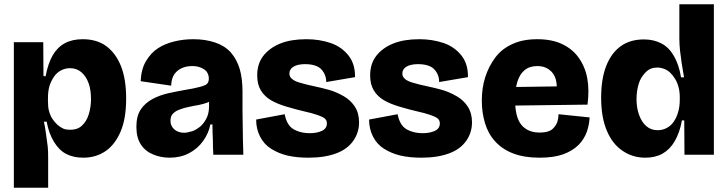

<svg xmlns="http://www.w3.org/2000/svg" viewBox="-20 -726 3415 901"><path d="M45 155V-313V-528H183L184 -369L194 -368Q205 -427 227 -466Q249 -504 284 -523Q319 -542 368 -542Q434 -542 478 -510Q524 -476 548 -415Q572 -354 572 -264Q572 -171 547 -111Q521 -49 477 -18Q431 14 371 14Q324 14 290 -4Q257 -21 233 -61Q209 -100 199 -155H186Q191 -134 196 -97Q202 -55 204 -38Q206 -18 206 18V155ZM310 -117Q344 -117 364 -136Q386 -156 396 -188Q407 -223 407 -260Q407 -305 396 -335Q384 -368 362 -387Q340 -406 309 -406Q286 -406 267 -396Q246 -385 234 -367Q219 -345 212 -322Q205 -298 205 -263V-252Q205 -222 210 -205Q216 -183 226 -168Q236 -153 250 -140Q264 -128 278 -122Q290 -117 310 -117Z M776 14Q735 14 699 -1Q662 -16 641 -48Q620 -80 620 -131Q620 -182 641 -213Q661 -243 697 -262Q731 -280 772 -289Q814 -298 848 -304Q887 -310 917 -318Q944 -325 951 -332Q960 -341 960 -357Q960 -374 951 -388Q944 -399 924 -408Q906 -416 883 -416Q857 -416 837 -408Q814 -399 799 -379Q785 -360 783 -324L640 -345Q643 -403 665 -439Q688 -478 722 -500Q754 -521 800 -532Q841 -542 887 -542Q945 -542 991 -526Q1035 -511 1063 -480Q1091 -448 1105 -402Q1118 -357 1118 -295V-205Q1118 -194 1118.5 -171Q1119 -148 1119 -136Q1119 -91 1120 -68L1122 0H981Q980 -11 979.5 -33.5Q979 -56 979 -68Q978 -80 977.5 -104.5Q977 -129 977 -142H967Q960 -102 933 -64Q907 -28 867 -7Q827 14 776 14ZM844 -103Q858 -103 881 -110Q897 -115 917 -130Q934 -143 947 -167Q960 -190 961 -223V-265H986Q973 -252 954 -245Q936 -238 911 -233Q904 -232 888 -229Q872 -226 865 -224Q843 -220 823 -212Q803 -205 791 -192Q780 -181 780 -159Q780 -134 799 -118Q817 -103 844 -103Z M1427 14Q1372 14 1329 4Q1287 -6 1252 -28Q1219 -49 1201 -84Q1182 -120 1182 -165L1316 -190Q1321 -162 1334 -142Q1347 -122 1373 -112Q1400 -101 1434 -101Q1467 -101 1491 -112Q1514 -123 1514 -147Q1514 -161 1504 -170Q1494 -178 1471 -186Q1442 -196 1409 -203Q1374 -211 1323 -226Q1280 -239 1251 -256Q1221 -274 1204 -302Q1187 -330 1187 -372Q1187 -426 1215 -463Q1244 -501 1296 -522Q1346 -542 1418 -542Q1479 -542 1532 -524Q1582 -507 1615 -466Q1647 -426 1646 -364L1511 -341Q1511 -366 1499 -386Q1486 -408 1465 -416Q1443 -425 1412 -425Q1377 -425 1357 -413Q1338 -401 1338 -381Q1338 -366 1350 -356Q1362 -345 1387 -338Q1421 -328 1451 -322Q1489 -314 1525 -304Q1557 -295 1594 -274Q1625 -256 1645 -226Q1665 -195 1665 -152Q1665 -103 1637 -64Q1609 -25 1557 -6Q1503 14 1427 14Z M1957 14Q1902 14 1859 4Q1817 -6 1782 -28Q1749 -49 1731 -84Q1712 -120 1712 -165L1846 -190Q1851 -162 1864 -142Q1877 -122 1903 -112Q1930 -101 1964 -101Q1997 -101 2021 -112Q2044 -123 2044 -147Q2044 -161 2034 -170Q2024 -178 2001 -186Q1972 -196 1939 -203Q1904 -211 1853 -226Q1810 -239 1781 -256Q1751 -274 1734 -302Q1717 -330 1717 -372Q1717 -426 1745 -463Q1774 -501 1826 -522Q1876 -542 1948 -542Q2009 -542 2062 -524Q2112 -507 2145 -466Q2177 -426 2176 -364L2041 -341Q2041 -366 2029 -386Q2016 -408 1995 -416Q1973 -425 1942 -425Q1907 -425 1887 -413Q1868 -401 1868 -381Q1868 -366 1880 -356Q1892 -345 1917 -338Q1951 -328 1981 -322Q2019 -314 2055 -304Q2087 -295 2124 -274Q2155 -256 2175 -226Q2195 -195 2195 -152Q2195 -103 2167 -64Q2139 -25 2087 -6Q2033 14 1957 14Z M2512 14Q2440 14 2388 -6Q2338 -25 2304 -62Q2271 -98 2256 -148Q2241 -198 2241 -253Q2241 -313 2257 -364Q2274 -416 2305 -457Q2336 -498 2386 -520Q2434 -542 2501 -542Q2569 -542 2616 -520Q2666 -497 2695 -456Q2726 -413 2736 -358Q2746 -304 2737 -235L2344 -230V-317L2623 -321L2590 -274Q2597 -321 2588 -354Q2580 -383 2556 -400Q2534 -416 2502 -416Q2465 -416 2442 -397Q2419 -378 2408 -343Q2397 -307 2397 -260Q2397 -177 2426 -141Q2456 -104 2512 -104Q2538 -104 2554 -110Q2569 -115 2580 -128Q2592 -142 2596 -156Q2601 -174 2601 -190L2747 -175Q2745 -140 2734 -108Q2721 -72 2695 -46Q2667 -18 2623 -2Q2579 14 2512 14Z M3008 14Q2949 14 2902 -18Q2854 -50 2828 -112Q2801 -175 2801 -268Q2801 -356 2825 -417Q2849 -478 2894 -510Q2938 -541 3002 -541Q3048 -541 3084 -522Q3119 -504 3142 -464Q3166 -423 3176 -363H3190Q3181 -414 3179 -429Q3173 -473 3171 -490Q3168 -520 3168 -545V-706H3330V-209V0H3192L3191 -161H3180Q3170 -104 3146 -63Q3124 -25 3089 -5Q3055 14 3008 14ZM3066 -115Q3089 -115 3108 -125Q3129 -136 3141 -154Q3155 -174 3162 -199Q3170 -226 3170 -257V-269Q3170 -296 3164 -318Q3158 -340 3148 -356Q3135 -376 3125 -385Q3111 -398 3096 -403Q3080 -409 3064 -409Q3032 -409 3011 -388Q2987 -364 2978 -335Q2967 -300 2967 -261Q2967 -220 2979 -187Q2991 -153 3013 -134Q3035 -115 3066 -115Z"/></svg>

Font: Bricolage Grotesque 36pt ExtraBold
Style: Regular
Weight: 800
Designer: Mathieu Triay
Foundry: Atelier Triay
Version: Version 1.000;gftools[0.9.30]